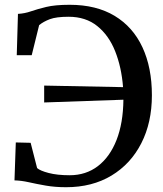

<svg xmlns="http://www.w3.org/2000/svg" viewBox="-20 -771 680 802"><path d="M256 11Q209.5 11 171 4.2Q132.5 -2.5 100.2 -9.8Q68 -17 40.5 -17.5L46 -176L108 -174.5L135 -69Q147 -58 183 -48.5Q219 -39 271 -39Q339 -39 389 -77.2Q439 -115.5 466.8 -186.2Q494.5 -257 495.5 -354.5L164.5 -343V-413.5L494 -407Q487.5 -490.5 461 -557Q434.5 -623.5 386.2 -662.2Q338 -701 266.5 -701Q215 -701 188 -690.8Q161 -680.5 143.5 -666L112.5 -540.5H50L55 -713Q83 -714.5 109.5 -723.8Q136 -733 173.2 -742Q210.5 -751 271 -751Q382 -751 458.8 -704.8Q535.5 -658.5 575 -573.5Q614.5 -488.5 614.5 -373Q614.5 -259 570.2 -172.5Q526 -86 445.5 -37.5Q365 11 256 11Z"/></svg>

Font: Merriweather Text
Style: Regular
Weight: 400
Designer: Eben Sorkin
Foundry: Eben Sorkin
Version: Version 2.100; ttfautohint (v1.7.19-72a1) -l 8 -r 50 -G 200 